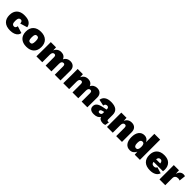

<svg xmlns="http://www.w3.org/2000/svg" viewBox="583 -2716 4736 4736"><g transform="rotate(45 2951.0 -348.0)"><path d="M552 -347 365 -290Q362 -371 308 -371Q268 -371 249.5 -342.5Q231 -314 231 -248Q231 -182 250.5 -155.5Q270 -129 307 -129Q361 -129 370 -202L551 -145Q548 -102 518.5 -66.5Q489 -31 435.5 -10.5Q382 10 308 10Q172 10 100 -57.5Q28 -125 28 -250Q28 -374 99 -442Q170 -510 298 -510Q425 -510 484.5 -463.5Q544 -417 552 -347Z M1146 -250Q1146 -127 1074.5 -58.5Q1003 10 874 10Q745 10 673.5 -58.5Q602 -127 602 -250Q602 -373 673.5 -441.5Q745 -510 874 -510Q1003 -510 1074.5 -441.5Q1146 -373 1146 -250ZM805 -250Q805 -182 820.5 -155.5Q836 -129 874 -129Q912 -129 927.5 -155.5Q943 -182 943 -250Q943 -318 927.5 -344.5Q912 -371 874 -371Q836 -371 820.5 -344.5Q805 -318 805 -250Z M2063 -338 2060 0H1861V-288Q1861 -326 1848.5 -342.5Q1836 -359 1811 -359Q1779 -359 1761.5 -335Q1744 -311 1744 -264V0H1542V-288Q1542 -326 1529.5 -342.5Q1517 -359 1492 -359Q1461 -359 1443 -335Q1425 -311 1425 -263V0H1220L1223 -300V-500H1405L1410 -397Q1433 -452 1476.5 -481Q1520 -510 1581 -510Q1638 -510 1677.5 -484Q1717 -458 1734 -409Q1757 -458 1800 -484Q1843 -510 1900 -510Q1975 -510 2019.5 -465Q2064 -420 2063 -338Z M3000 -338 2997 0H2798V-288Q2798 -326 2785.5 -342.5Q2773 -359 2748 -359Q2716 -359 2698.5 -335Q2681 -311 2681 -264V0H2479V-288Q2479 -326 2466.5 -342.5Q2454 -359 2429 -359Q2398 -359 2380 -335Q2362 -311 2362 -263V0H2157L2160 -300V-500H2342L2347 -397Q2370 -452 2413.5 -481Q2457 -510 2518 -510Q2575 -510 2614.5 -484Q2654 -458 2671 -409Q2694 -458 2737 -484Q2780 -510 2837 -510Q2912 -510 2956.5 -465Q3001 -420 3000 -338Z M3635 -115 3619 -8Q3586 10 3548 10Q3491 10 3453.5 -10.5Q3416 -31 3404 -71Q3382 -33 3337.5 -11.5Q3293 10 3226 10Q3150 10 3110.5 -21.5Q3071 -53 3071 -112Q3071 -175 3116 -214Q3161 -253 3266 -274L3372 -296V-315Q3372 -344 3357 -360Q3342 -376 3315 -376Q3285 -376 3266 -360.5Q3247 -345 3243 -307L3077 -342Q3088 -422 3149.5 -466Q3211 -510 3322 -510Q3572 -510 3572 -311V-151Q3572 -111 3607 -111Q3624 -111 3635 -115ZM3372 -167V-213L3317 -199Q3265 -186 3265 -147Q3265 -128 3276.5 -118Q3288 -108 3307 -108Q3333 -108 3352.5 -123.5Q3372 -139 3372 -167Z M4205 -338V0H4003V-284Q4003 -325 3990 -342Q3977 -359 3952 -359Q3920 -359 3902 -335.5Q3884 -312 3884 -263V0H3682V-500H3864L3869 -397Q3891 -452 3935 -481Q3979 -510 4041 -510Q4118 -510 4161.5 -465Q4205 -420 4205 -338Z M4831 -706V0H4650L4643 -97Q4621 -48 4580 -19Q4539 10 4483 10Q4389 10 4337 -58Q4285 -126 4285 -248Q4285 -372 4337.5 -441Q4390 -510 4484 -510Q4536 -510 4572.5 -485Q4609 -460 4629 -415V-706ZM4629 -246V-255V-254Q4629 -365 4560 -365Q4525 -365 4507 -338.5Q4489 -312 4489 -250Q4489 -188 4507 -161Q4525 -134 4560 -134Q4629 -134 4629 -246Z M5432 -204H5103Q5109 -162 5130 -145Q5151 -128 5189 -128Q5250 -128 5264 -176L5427 -129Q5408 -61 5344.5 -25.5Q5281 10 5189 10Q5053 10 4981 -57.5Q4909 -125 4909 -250Q4909 -374 4979.5 -442Q5050 -510 5178 -510Q5303 -510 5370 -443.5Q5437 -377 5437 -262Q5437 -226 5432 -204ZM5103 -292H5248Q5243 -333 5226.5 -353Q5210 -373 5179 -373Q5146 -373 5127.5 -354Q5109 -335 5103 -292Z M5902 -498 5883 -331Q5874 -338 5857 -342Q5840 -346 5820 -346Q5773 -346 5744 -320.5Q5715 -295 5715 -246V0H5513V-500H5694L5700 -383Q5718 -444 5755 -477Q5792 -510 5849 -510Q5884 -510 5902 -498Z"/></g></svg>

Font: Work Sans ExtraBold
Style: Regular
Weight: 800
Designer: Wei Huang
Foundry: Wei Huang
Version: Version 1.500